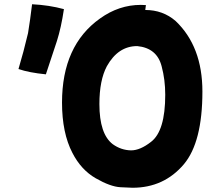

<svg xmlns="http://www.w3.org/2000/svg" viewBox="-20 -836 1031 904"><path d="M131 -816Q211 -812 281 -793Q268 -706 248 -643Q213 -536 196 -486Q116 -494 67 -511Q91 -591 112 -680Q122 -741 131 -816ZM597 -128Q640 -128 691 -168Q758 -219 758 -390Q758 -461 741 -524Q719 -610 626 -619Q536 -619 483 -524Q448 -458 448 -346Q448 -205 511 -157Q550 -129 597 -128ZM604 48Q594 48 547 45.5Q500 43 431 3.5Q362 -36 321 -116Q272 -210 272 -353Q272 -622 451 -749Q540 -813 643 -813L667 -812L664 -789Q747 -789 807 -737Q933 -617 933 -405Q933 -167 846 -63Q752 48 604 48Z"/></svg>

Font: KN Bobohei
Style: Bold
Weight: 700
Designer: Kingnam Type Foundry
Version: Version 1.710;March 18, 2023